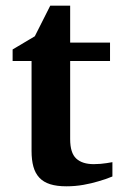

<svg xmlns="http://www.w3.org/2000/svg" viewBox="-20 -636 415 668"><path d="M371.1 -22Q347.7 -12.2 321.3 -4.9Q298.8 2 270.3 7.1Q241.7 12.2 210.9 12.2Q177.7 12.2 154.5 4.9Q131.3 -2.4 116.9 -17.8Q102.5 -33.2 96.2 -56.2Q89.8 -79.1 89.8 -110.8V-423.8H23.9V-463.9L101.1 -509.8L154.8 -616.2H224.1V-487.8H362.8V-423.8H224.1V-151.9Q224.1 -104 245.1 -84.5Q266.1 -64.9 306.2 -64.9Q317.9 -64.9 329.6 -65.9Q341.3 -66.9 350.6 -68.4Q361.3 -69.8 371.1 -71.8Z"/></svg>

Font: Charis SIL Afr
Style: Bold
Weight: 700
Foundry: SIL International
Version: Version 5.000